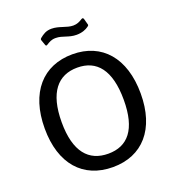

<svg xmlns="http://www.w3.org/2000/svg" viewBox="-163 -1053 1081 1189"><g transform="rotate(-20 377.5 -458.0)"><path d="M524 -860C533 -866 535 -870 532 -876L522 -913C519 -922 514 -923 506 -918C489 -907 471 -898 446 -898C402 -898 362 -926 311 -926C275 -926 254 -911 233 -894C226 -888 227 -884 229 -878L240 -847C243 -837 247 -837 255 -842C273 -853 287 -863 316 -863C362 -863 392 -837 446 -837C483 -837 509 -849 524 -860ZM378 10C573 10 694 -126 694 -360C694 -596 572 -733 379 -733C184 -733 61 -596 61 -359C61 -125 182 10 378 10ZM379 -78C251 -78 173 -164 173 -359C173 -556 251 -645 379 -645C506 -645 582 -557 582 -359C582 -164 507 -78 379 -78Z"/></g></svg>

Font: United Sans Medium
Style: Regular
Weight: 500
Designer: Pablo Impallari, Rodrigo Fuenzalida (Modified by Dan O. Williams)
Version: Version 1.000;PS 001.000;hotconv 1.0.88;makeotf.lib2.5.64775